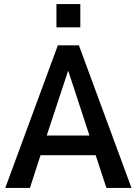

<svg xmlns="http://www.w3.org/2000/svg" viewBox="-20 -929 676 949"><path d="M6 0 266 -705H370L630 0H506L441 -198L487 -162H147L192 -198L128 0ZM316 -577 202 -232 186 -259H447L431 -232L318 -577ZM259 -794V-909H377V-794Z"/></svg>

Font: Nunito Sans 10pt Condensed
Style: Bold
Weight: 700
Width: 3
Designer: Vernon Adams
Foundry: Vernon Adams
Version: Version 3.101;gftools[0.9.27]